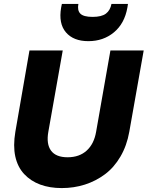

<svg xmlns="http://www.w3.org/2000/svg" viewBox="-20 -962 760 989"><path d="M59.1 -283.2 131.8 -702.1H303.2L229 -283.2Q217.8 -220.2 242.9 -186Q268.1 -151.9 328.1 -151.9Q388.7 -151.9 426.5 -186.3Q464.4 -220.7 475.1 -283.2L548.8 -702.1H720.2L646 -283.2Q633.3 -211.4 600.3 -155.3Q567.4 -99.1 520.5 -64.2Q473.6 -29.3 417.2 -11.2Q360.8 6.8 297.9 6.8Q236.3 6.8 187.3 -11.2Q138.2 -29.3 104.5 -65.4Q70.8 -101.6 58.8 -156Q46.9 -210.4 59.1 -283.2ZM636.2 -922.9Q621.6 -840.8 566.9 -795.4Q512.2 -750 435.1 -750Q358.4 -750 319.6 -795.4Q280.8 -840.8 294.9 -922.9L298.8 -941.9H383.8Q377.4 -908.7 393.8 -891.8Q410.2 -875 457 -875Q503.4 -875 525.6 -891.8Q547.9 -908.7 554.2 -941.9H639.2Z"/></svg>

Font: SVN-Poppins
Style: Bold Italic
Weight: 700
Italic angle: -10°
Designer: Ninad Kale (Devanagari), Jonny Pinhorn (Latin)
Foundry: Indian Type Foundry
Version: Version 3.002 2017